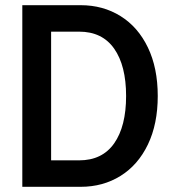

<svg xmlns="http://www.w3.org/2000/svg" viewBox="-20 -720 659 740"><path d="M66 -700H291Q377 -700 444.5 -658Q512 -616 550 -537Q588 -458 588 -350Q588 -242 550 -163Q512 -84 444.5 -42Q377 0 291 0H66ZM285 -102Q374 -102 420 -167.5Q466 -233 466 -350Q466 -467 420 -532.5Q374 -598 285 -598H177V-102Z"/></svg>

Font: Cabin Condensed SemiBold
Style: Regular
Weight: 600
Width: 3
Designer: Pablo Impallari
Foundry: Pablo Impallari. http://www.impallari.com Igino Marini. http://www.ikern.com
Version: Version 2.200